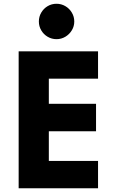

<svg xmlns="http://www.w3.org/2000/svg" viewBox="-20 -1005 603 1025"><path d="M79.6 -731H503.4V-585H240.7V-450.7H492.7V-304.2H240.7V-146H503.4V0H79.6ZM187.5 -890.1Q187.5 -916 200.2 -937.7Q212.9 -959.5 234.4 -972.2Q255.9 -984.9 281.7 -984.9Q307.1 -984.9 328.9 -972.2Q350.6 -959.5 363.5 -937.7Q376.5 -916 376.5 -890.1Q376.5 -864.7 363.5 -843.3Q350.6 -821.8 328.9 -808.8Q307.1 -795.9 281.7 -795.9Q256.3 -795.9 234.6 -808.6Q212.9 -821.3 200.2 -843Q187.5 -864.7 187.5 -890.1Z"/></svg>

Font: Glacial Indifference
Style: Bold
Weight: 700
Designer: Alfredo Marco Pradil
Foundry: Alfredo Marco Pradil
Version: Version 1.312